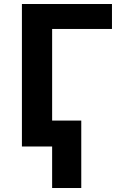

<svg xmlns="http://www.w3.org/2000/svg" viewBox="-20 -734 601 962"><path d="M541 -713.9V-588.9H241.2V-129.9H387.2V208H241.2V0H89.8V-713.9Z"/></svg>

Font: NotoSans-Bold
Style: Bold
Weight: 700
Designer: Monotype Design team
Foundry: Monotype Imaging Inc.
Version: Version 1.04